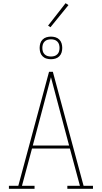

<svg xmlns="http://www.w3.org/2000/svg" viewBox="-20 -1186 640 1206"><path d="M36 0V-19H95L288 -735H312L444 -245L505 -19H564V0H403V-19H482L419 -253H181L118 -19H197V0ZM414 -272 356 -490Q342 -543 328 -595.5Q314 -648 300 -701Q286 -648 272 -595.5Q258 -543 244 -490L186 -272ZM300 -814Q286 -814 272 -818Q258 -822 247.5 -832.5Q237 -843 233 -857Q229 -871 229 -885Q229 -899 233 -913Q237 -927 247.5 -937.5Q258 -948 272 -952Q286 -956 300 -956Q314 -956 328 -952Q342 -948 352.5 -937.5Q363 -927 367 -913Q371 -899 371 -885Q371 -871 367 -857Q363 -843 352.5 -832.5Q342 -822 328 -818Q314 -814 300 -814ZM300 -831Q311 -831 321.5 -834Q332 -837 340 -845Q348 -853 351 -863.5Q354 -874 354 -885Q354 -896 351 -906.5Q348 -917 340 -925Q332 -933 321.5 -936Q311 -939 300 -939Q289 -939 278.5 -936Q268 -933 260 -925Q252 -917 249 -906.5Q246 -896 246 -885Q246 -874 249 -863.5Q252 -853 260 -845Q268 -837 278.5 -834Q289 -831 300 -831ZM297 -1015 282 -1025 392 -1166 410 -1154Z"/></svg>

Font: Iosevka Etoile Thin
Style: Regular
Weight: 100
Designer: Belleve Invis
Foundry: Belleve Invis
Version: Version 22.1.2; ttfautohint (v1.8.4)